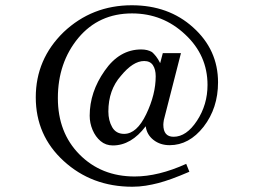

<svg xmlns="http://www.w3.org/2000/svg" viewBox="-20 -696 961 730"><path d="M409 -143Q382 -143 362.5 -159.5Q343 -176 332 -202Q321 -228 321 -256Q321 -346 378 -427Q434 -508 517 -508Q541 -508 558 -498Q565 -492 573 -482Q581 -472 589 -456L599 -494H668L603 -240Q602 -234 601.5 -229.5Q601 -225 601 -222Q601 -176 640 -176Q689 -176 729 -237Q769 -298 769 -373Q769 -486 684 -565Q599 -645 482 -645Q356 -645 278 -552Q200 -458 200 -323Q200 -192 282 -109Q365 -25 492 -25Q582 -25 688 -73L700 -43Q663 -27 634 -16.5Q605 -6 582 0Q559 6 534 10Q509 14 483 14Q329 14 222 -84Q116 -181 116 -326Q116 -471 222 -574Q330 -676 481 -676Q621 -676 714 -592Q809 -507 809 -383Q809 -285 754 -214Q699 -144 625 -144Q589 -144 563.5 -164Q538 -184 534 -216Q479 -143 409 -143ZM392 -272Q392 -238 406.5 -212.5Q421 -187 452 -187Q500 -187 536 -262Q572 -337 572 -406Q572 -432 561.5 -448Q551 -464 528 -464Q486 -464 440 -408Q392 -354 392 -272Z"/></svg>

Font: Triodion
Style: Regular
Weight: 400
Version: Version 1.201; ttfautohint (v1.8.4.7-5d5b)